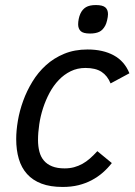

<svg xmlns="http://www.w3.org/2000/svg" viewBox="-20 -722 533 757"><path d="M420.9 -79.1Q404.8 -58.6 385.3 -41.5Q365.7 -24.4 341.8 -11.7Q317.9 1 289.6 8.1Q261.2 15.1 227.1 15.1Q178.2 15.1 143.6 2Q108.9 -11.2 86.7 -35.9Q64.5 -60.5 54.2 -95.5Q43.9 -130.4 43.9 -173.8Q43.9 -207 50.5 -246.1Q57.1 -285.2 71.3 -324.2Q85.4 -363.3 107.7 -399.9Q129.9 -436.5 161.1 -464.8Q192.4 -493.2 233.2 -510Q273.9 -526.9 325.2 -526.9Q386.2 -526.9 428.7 -503.7Q471.2 -480.5 490.2 -433.1L416 -393.1Q403.8 -423.3 380.4 -438.7Q356.9 -454.1 316.9 -454.1Q285.2 -454.1 258.8 -441.2Q232.4 -428.2 211.7 -406.5Q190.9 -384.8 175.5 -356.2Q160.2 -327.6 149.9 -296.1Q139.6 -264.6 134.8 -231.9Q129.9 -199.2 129.9 -169.9Q129.9 -145 135.3 -124.3Q140.6 -103.5 153.1 -88.9Q165.5 -74.2 185.5 -66.2Q205.6 -58.1 234.9 -58.1Q254.9 -58.1 272 -62.7Q289.1 -67.4 304.7 -75.9Q320.3 -84.5 334.7 -97.2Q349.1 -109.9 363.8 -126ZM405.8 -666Q405.8 -661.1 404.8 -654.8Q403.8 -648.4 402.3 -642.1Q400.9 -635.7 398.9 -630.1Q397 -624.5 395 -621.1Q385.3 -603 371.1 -596.4Q356.9 -589.8 335 -589.8Q307.6 -589.8 297.9 -599.6Q288.1 -609.4 288.1 -626Q288.1 -635.7 290.3 -647Q292.5 -658.2 296.9 -668Q304.7 -685.1 318.8 -693.6Q333 -702.1 357.9 -702.1Q384.3 -702.1 395 -693.1Q405.8 -684.1 405.8 -666Z"/></svg>

Font: Lorenzo Sans
Style: Italic
Weight: 400
Italic angle: -12°
Foundry: Intel Corporation
Version: Version 1.00; ttfautohint (v1.5)